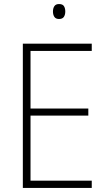

<svg xmlns="http://www.w3.org/2000/svg" viewBox="-20 -930 530 950"><path d="M434 0H93V-714H434V-678H131V-393H417V-358H131V-36H434ZM272 -910Q290 -910 296.5 -899.5Q303 -889 303 -873Q303 -857 296 -846.5Q289 -836 272 -836Q256 -836 249 -846.5Q242 -857 242 -873Q242 -889 249 -899.5Q256 -910 272 -910Z"/></svg>

Font: Noto Sans Arabic UI SmCn XLt
Style: Regular
Weight: 200
Width: 4
Designer: Monotype Design Team, Nadine Chahine and Nizar Qandah
Foundry: Monotype Imaging Inc.
Version: Version 2.010; ttfautohint (v1.8.4.7-5d5b)